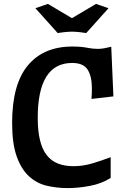

<svg xmlns="http://www.w3.org/2000/svg" viewBox="-20 -950 643 982"><path d="M42 -321Q42 -519 122.5 -615.5Q203 -712 350 -712Q395 -712 424.5 -706Q454 -700 479 -700Q496 -700 513 -703Q530 -706 549 -711L560 -457L448 -444Q449 -459 449.5 -472.5Q450 -486 450 -498Q450 -560 428 -594Q406 -628 349 -628Q173 -628 173 -347Q173 -280 184.5 -233Q196 -186 219 -156.5Q242 -127 276.5 -113.5Q311 -100 356 -100Q405 -100 453 -114.5Q501 -129 546 -146V-40Q501 -11 441 0.5Q381 12 325 12Q269 12 217.5 -0.5Q166 -13 127 -49.5Q88 -86 65 -151Q42 -216 42 -321ZM161 -908 225 -930 348 -857 471 -930 535 -908 421 -781Q410 -783 388 -785.5Q366 -788 348 -788Q330 -788 308 -785.5Q286 -783 275 -781Z"/></svg>

Font: Cantora One
Style: Regular
Weight: 400
Designer: Pablo Impallari, Rodrigo Fuenzalida
Foundry: Pablo Impallari
Version: Version 1.002; ttfautohint (v0.8) -G 200 -r 50